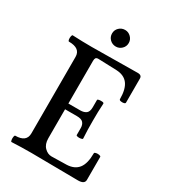

<svg xmlns="http://www.w3.org/2000/svg" viewBox="-201 -937 930 1044"><g transform="rotate(30 264.0 -415.5)"><path d="M41 3Q37 3 35.5 -7Q34 -17 35.5 -26.5Q37 -36 41 -37Q111 -37 111 -92V-572Q111 -626 39 -626Q34 -626 32.5 -636Q31 -646 33 -656Q35 -666 39 -666Q100 -663 160 -663Q232 -663 304 -664.5Q376 -666 448 -666Q473 -666 473 -645V-494Q473 -488 463.5 -486Q454 -484 444.5 -486Q435 -488 435 -494Q435 -557 411.5 -588Q388 -619 339 -621L224 -625Q212 -625 208 -619Q204 -613 204 -601V-333H278Q302 -333 315.5 -343.5Q329 -354 329 -382V-427Q329 -432 339 -433.5Q349 -435 359 -434Q369 -433 369 -427Q367 -400 366.5 -372.5Q366 -345 366 -318Q366 -290 366.5 -263Q367 -236 369 -208Q369 -204 359 -202Q349 -200 339 -201.5Q329 -203 329 -208V-251Q329 -272 318 -284.5Q307 -297 278 -297H204V-115Q204 -78 224 -58Q244 -38 268 -38L363 -40Q411 -42 435 -72.5Q459 -103 459 -168Q459 -173 469 -175Q479 -177 489 -175Q499 -173 499 -168V-24Q499 3 458 3Q385 3 311 1.5Q237 0 164 0Q102 0 41 3ZM272 -730Q250 -730 234.5 -745Q219 -760 219 -782Q219 -804 234.5 -819Q250 -834 272 -834Q293 -834 308.5 -818.5Q324 -803 324 -782Q324 -760 308.5 -745Q293 -730 272 -730Z"/></g></svg>

Font: Junicode Two Beta Condensed Medium
Style: Regular
Weight: 500
Width: 3
Designer: Peter S. Baker
Foundry: Briery Creek Software
Version: Version 1.053; ttfautohint (v1.8.4)